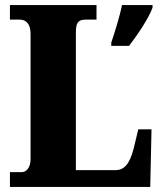

<svg xmlns="http://www.w3.org/2000/svg" viewBox="-20 -734 638 754"><path d="M19 0H570L575 -226H523L505 -151C489 -88 466 -66 435 -66H278V-605C278 -641 284 -657 316 -657H359V-714H19V-657H58C81 -657 100 -641 100 -602V-109C100 -73 81 -58 66 -58H19ZM417 -567V-554H487C520 -597 564 -662 579 -704V-714H459C451 -672 430 -605 417 -567Z"/></svg>

Font: Noto Serif Sinhala Condensed Black
Style: Regular
Weight: 900
Width: 3
Designer: Jelle Bosma - Monotype Design Team
Foundry: Monotype Imaging Inc.
Version: Version 2.007